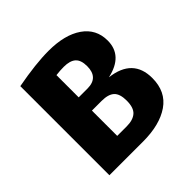

<svg xmlns="http://www.w3.org/2000/svg" viewBox="-147 -673 800 800"><g transform="rotate(-45 253.0 -273.0)"><path d="M472 -160Q472 -80 414 -40Q356 0 257 0H59V-525Q171 -546 246 -546Q341 -546 396 -508Q451 -470 451 -402Q451 -313 346 -290Q472 -275 472 -160ZM198 -451V-320H250Q315 -320 315 -387Q315 -423 297.5 -438.5Q280 -454 244 -454Q222 -454 198 -451ZM330 -169Q330 -209 312 -225.5Q294 -242 255 -242H198V-93H254Q291 -93 310.5 -110Q330 -127 330 -169Z"/></g></svg>

Font: Fira Sans Condensed SemiBold
Style: Regular
Weight: 600
Width: 3
Designer: bBox Type GmbH & Carrois Corporate GbR & Edenspiekermann AG
Foundry: bBox Type GmbH & Carrois Corporate GbR & Edenspiekermann AG
Version: Version 4.301